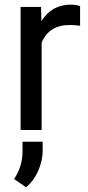

<svg xmlns="http://www.w3.org/2000/svg" viewBox="-20 -558 378 824"><path d="M40.5 0ZM323.7 -447.3Q303.2 -450.7 279.3 -450.7Q190.4 -450.7 158.7 -375V0H68.4V-528.3H156.2L157.7 -467.3Q202.1 -538.1 283.7 -538.1Q310.1 -538.1 323.7 -531.2ZM91.8 245.6 40.5 210.4Q75.7 157.2 76.7 95.2V50.3H163.1V87.4Q163.1 131.8 143.8 175.5Q124.5 219.2 91.8 245.6Z"/></svg>

Font: Roboto
Style: Regular
Weight: 400
Designer: Google
Version: Version 2.134; 2016; ttfautohint (v1.6)